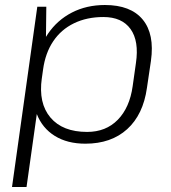

<svg xmlns="http://www.w3.org/2000/svg" viewBox="-20 -567 685 767"><path d="M321 7Q249 7 199 -24Q149 -55 127 -111.5Q105 -168 115 -245L123 -301Q134 -377 171.5 -432Q209 -487 267.5 -517Q326 -547 399 -547Q502 -547 550 -489Q598 -431 583 -324L567 -216Q552 -109 488 -51Q424 7 321 7ZM129 -540H165L163 -367L86 180H28ZM328 -40Q403 -40 450.5 -88.5Q498 -137 510 -223L523 -315Q536 -403 501.5 -451Q467 -499 393 -499Q327 -499 275.5 -474Q224 -449 192.5 -402Q161 -355 152 -289L147 -254Q133 -155 181.5 -97.5Q230 -40 328 -40Z"/></svg>

Font: Pathway Extreme 8pt Thin 12pt
Style: Italic
Weight: 100
Italic angle: -8°
Version: Version 1.001;gftools[0.9.26]